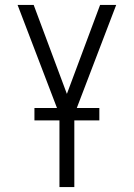

<svg xmlns="http://www.w3.org/2000/svg" viewBox="-20 -755 540 775"><path d="M220 0V-293L51 -735H116L250 -376L384 -735H449L280 -293V0ZM381 -269H119V-319H381Z"/></svg>

Font: Iosevka Light
Style: Regular
Weight: 300
Monospace: yes
Designer: Belleve Invis
Foundry: Belleve Invis
Version: Version 32.5.0; ttfautohint (v1.8.4)